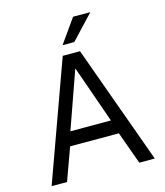

<svg xmlns="http://www.w3.org/2000/svg" viewBox="-135 -1053 995 1155"><g transform="rotate(-15 362.5 -475.5)"><path d="M309 -740H416.5L684 0H587.5L514.5 -202.5H211L137.5 0H41.5ZM488.5 -289.5 362.5 -647.5 236 -289.5ZM537.5 -951 397.5 -802H324.5L430 -951Z"/></g></svg>

Font: 1883 Sans
Style: Regular
Weight: 400
Designer: 1883 Sans project is a fork of Public Sans.
Version: Version 1.009